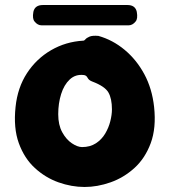

<svg xmlns="http://www.w3.org/2000/svg" viewBox="-20 -731 676 765"><path d="M118 -645Q108 -656 113 -684Q119 -711 151 -711H488Q519 -711 525 -684Q530 -656 520 -645Q508 -630 492 -630H146Q130 -630 118 -645ZM594 -305Q603 -221 580.5 -160.5Q558 -100 515.5 -61.5Q473 -23 420.5 -4.5Q368 14 317 14Q265 14 213 -4.5Q161 -23 119 -61.5Q77 -100 55 -160.5Q33 -221 42 -305Q50 -382 87.5 -439.5Q125 -497 183.5 -531Q242 -565 312 -569Q316 -569 320.5 -574.5Q325 -580 336.5 -585Q348 -590 372 -588Q429 -572 476.5 -532.5Q524 -493 555 -435.5Q586 -378 594 -305ZM307 -145Q339 -145 362 -160Q385 -175 399 -198.5Q413 -222 419.5 -248Q426 -274 426 -295Q426 -338 412 -362.5Q398 -387 348 -406Q334 -411 329 -421Q324 -431 314 -432Q281 -436 258 -414.5Q235 -393 223.5 -356Q212 -319 212 -276Q212 -233 228 -204Q244 -175 266.5 -160Q289 -145 307 -145Z"/></svg>

Font: Potta One
Style: Regular
Weight: 400
Designer: 108,108go
Foundry: Font Zone 108
Version: Version 1.000